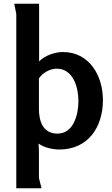

<svg xmlns="http://www.w3.org/2000/svg" viewBox="-20 -789 596 1026"><path d="M316 -511C274 -511 221 -493 189 -461V-769H56L67 -715V217H202L188 162V36C188 21 188 -3 186 -22C214 0 263 10 297 10C451 10 530 -110 530 -254C530 -383 459 -511 316 -511ZM283 -422C372 -422 399 -321 399 -249C399 -180 375 -75 287 -75C210 -75 188 -141 188 -207V-370C208 -400 247 -422 283 -422Z"/></svg>

Font: Rosario
Style: Bold
Weight: 700
Designer: Hector Gatti
Foundry: Omnibus Type
Version: Version 1.100